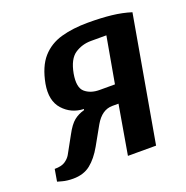

<svg xmlns="http://www.w3.org/2000/svg" viewBox="-100 -603 683 705"><g transform="rotate(-20 241.5 -250.0)"><path d="M70 10Q46 10 28 5Q10 0 10 0L18 -47Q45 -47 59 -56.5Q73 -66 80 -78L117 -145Q135 -179 152.5 -193Q170 -207 193 -213L194 -217Q145 -219 113.5 -254Q82 -289 93 -352Q105 -416 135 -450Q165 -484 211 -497Q257 -510 316 -510Q368 -510 408 -505.5Q448 -501 483 -490L397 0H287L320 -192H296Q255 -192 228 -145L187 -72Q165 -33 138 -11.5Q111 10 70 10ZM272 -263H332L364 -443H304Q269 -443 241 -424.5Q213 -406 203 -352Q194 -300 215.5 -281.5Q237 -263 272 -263Z"/></g></svg>

Font: Cuprum SemiBold
Style: Italic
Weight: 600
Italic angle: -10°
Version: Version 3.000